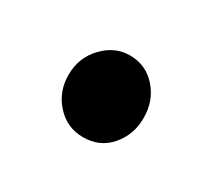

<svg xmlns="http://www.w3.org/2000/svg" viewBox="-48 -487 331 299"><g transform="rotate(30 117.0 -337.5)"><path d="M118 -264Q89 -264 69.5 -285.5Q50 -307 50 -337Q50 -368 70.5 -389.5Q91 -411 118 -411Q147 -411 166 -389.5Q185 -368 185 -337Q185 -307 166.5 -285.5Q148 -264 118 -264Z"/></g></svg>

Font: Lora SemiBold
Style: Regular
Weight: 600
Designer: Olga Karpushina, Alexei Vanyashin (Cyrillic)
Foundry: Cyreal
Version: Version 3.011; ttfautohint (v1.8.4.7-5d5b)